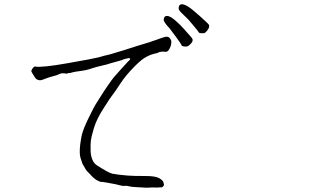

<svg xmlns="http://www.w3.org/2000/svg" viewBox="-20 -855 1540 889"><path d="M540 -534.2Q544.9 -540 571.3 -568.4Q581.1 -578.1 582 -579.1Q584 -584 581.1 -585Q576.2 -586.9 566.4 -584Q554.7 -582 543 -576.2Q478.5 -558.6 474.6 -556.6Q419.9 -543.9 407.2 -539.1Q383.8 -530.3 353.5 -526.4Q322.3 -522.5 313.5 -519.5Q305.7 -516.6 300.8 -516.6Q294.9 -517.6 291 -514.6Q289.1 -512.7 287.1 -513.7Q283.2 -515.6 274.4 -515.6Q263.7 -516.6 253.9 -511.7Q246.1 -507.8 239.3 -505.9Q202.1 -496.1 194.3 -492.2Q170.9 -482.4 164.1 -483.4Q148.4 -484.4 140.6 -498Q123 -525.4 125 -527.3Q128.9 -536.1 132.8 -541Q139.6 -547.9 142.6 -546.9Q172.9 -541 293.9 -562.5L391.6 -580.1Q421.9 -585.9 437.5 -589.8Q460 -596.7 490.2 -603.5Q494.1 -604.5 554.7 -623Q598.6 -636.7 616.2 -642.6L670.9 -659.2Q689.5 -665 696.3 -668Q736.3 -682.6 746.1 -684.6Q755.9 -685.5 759.8 -683.6Q764.6 -681.6 769 -674.3Q773.4 -667 773.4 -662.1Q773.4 -645.5 765.6 -630.9Q756.8 -612.3 743.7 -615.2Q730.5 -618.2 709 -611.3H710Q710 -611.3 709 -611.3Q715.8 -611.3 715.8 -611.3Q697.3 -607.4 681.6 -602.5Q657.2 -593.8 636.7 -578.1Q621.1 -565.4 606.4 -550.8Q563.5 -507.8 539.1 -470.7Q514.6 -432.6 487.3 -396.5Q481.4 -387.7 460.9 -355.5Q427.7 -304.7 415 -262.7Q409.2 -243.2 404.3 -223.6Q399.4 -202.1 399.4 -182.6Q398.4 -149.4 402.3 -132.8Q409.2 -102.5 426.8 -90.8Q482.4 -54.7 500 -50.8Q524.4 -45.9 572.3 -42Q596.7 -40 656.2 -40Q696.3 -40 714.8 -31.2Q733.4 -21.5 736.3 -11.7Q740.2 1 739.3 2.9Q731.4 12.7 729.5 12.7Q720.7 11.7 717.8 12.7Q715.8 13.7 698.2 13.2Q680.7 12.7 669.9 13.7Q659.2 14.6 650.4 13.7Q641.6 12.7 615.2 11.7Q589.8 10.7 578.1 7.8Q566.4 3.9 557.6 5.9Q549.8 6.8 534.2 2.9Q517.6 -2 504.9 -3.9Q493.2 -5.9 472.7 -9.8Q452.1 -13.7 447.3 -12.7Q444.3 -12.7 428.7 -20.5Q412.1 -30.3 397.5 -47.9Q395.5 -49.8 385.7 -59.6Q378.9 -65.4 372.1 -79.1Q364.3 -93.8 361.3 -97.7L358.4 -107.4Q352.5 -122.1 350.6 -133.8Q347.7 -154.3 351.6 -187.5Q356.4 -221.7 359.4 -232.4Q368.2 -264.6 391.6 -311.5Q414.1 -357.4 421.9 -370.1Q432.6 -387.7 443.4 -404.3Q462.9 -435.5 476.6 -455.1Q500 -489.3 507.8 -498Q523.4 -515.6 540 -534.2ZM870.1 -743.2Q851.6 -766.6 836.9 -779.3Q824.2 -791 816.9 -798.8Q809.6 -806.6 807.6 -812.5Q806.6 -819.3 808.6 -826.2Q810.5 -831.1 815.4 -834Q820.3 -835.9 827.1 -835Q835.9 -833 846.7 -827.1Q859.4 -819.3 869.1 -811.5Q883.8 -799.8 902.3 -783.2Q946.3 -744.1 947.8 -739.3Q949.2 -734.4 947.8 -728.5Q946.3 -722.7 940.4 -714.8Q934.6 -707 929.7 -703.6Q924.8 -700.2 915 -701.2Q903.3 -701.2 901.4 -704.1Q901.4 -706.1 870.1 -743.2ZM793.9 -685.5Q768.6 -719.7 764.6 -724.6Q752 -737.3 746.1 -746.1Q740.2 -753.9 738.3 -760.7Q737.3 -766.6 740.2 -773.4Q742.2 -778.3 747.1 -780.3Q752.9 -782.2 759.8 -780.3Q767.6 -778.3 777.3 -771.5Q790 -762.7 798.8 -753.9Q813.5 -741.2 830.1 -722.7Q869.1 -679.7 871.1 -674.8Q873 -669.9 871.1 -664.1Q869.1 -658.2 862.3 -651.4Q855.5 -644.5 850.6 -641.6Q845.7 -638.7 834.5 -639.6Q823.2 -640.6 821.3 -644.5Q818.4 -652.3 793.9 -685.5Z"/></svg>

Font: ToneOZ-YinPZ-Tsuipita-TC
Style: Regular
Weight: 400
Designer: ÂÆ£ÂøóÂáåJeffrey Xuan(jeffreyx@gmail.com, ToneOZ.com) ÈòøÂù§(cjkFonts)
Foundry: ToneOZ
Version: Version 0.24071